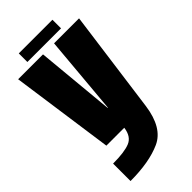

<svg xmlns="http://www.w3.org/2000/svg" viewBox="-285 -758 1051 1051"><g transform="rotate(-45 240.0 -233.0)"><path d="M88 0H394L475 -598.5H281.5L241 -141H239L196 -598.5H3.5ZM44.5 230.5Q190 230.5 281.8 189Q373.5 147.5 394 0H226.5Q218.5 60.5 175.5 78Q132.5 95.5 44.5 95.5ZM106 -629.5H366.5V-696H106Z"/></g></svg>

Font: Anybody ExtraCondensed Black
Style: Regular
Weight: 900
Width: 2
Version: Version 1.113;gftools[0.9.25]